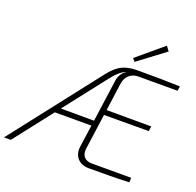

<svg xmlns="http://www.w3.org/2000/svg" viewBox="-184 -1060 1242 1219"><g transform="rotate(20 436.5 -450.5)"><path d="M763 -870 740 -901 565 -754 582 -734ZM636 -655H901L906 -686C829 -689 752 -690 626 -690C548 -690 496 -677 435 -600L-33 0H13L216 -260H463L442 -112C432 -46 473 0 539 0C630 0 720 0 812 -4L814 -35H547C500 -35 475 -65 482 -112L515 -351L817 -352L822 -385L520 -386L546 -575C554 -625 589 -655 636 -655ZM508 -581 468 -295 244 -296 469 -584C499 -623 529 -646 552 -655H556C533 -645 511 -611 508 -581Z"/></g></svg>

Font: Exo 2 Extra Light
Style: Italic
Weight: 250
Italic angle: -8°
Designer: Natanael Gama
Version: Version 1.001;PS 001.001;hotconv 1.0.88;makeotf.lib2.5.64775